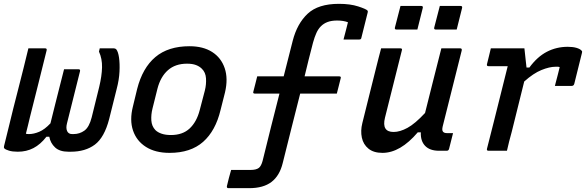

<svg xmlns="http://www.w3.org/2000/svg" viewBox="-32 -786 3055 1001"><path d="M302 -425H377Q388 -425 385 -414Q368 -346 351 -278Q334 -210 317 -142Q311 -118 318 -102.5Q325 -87 344 -87H351Q383 -87 408 -105Q433 -123 446 -174L485 -332Q499 -390 500 -435Q501 -480 484 -517L488 -534H561Q569 -534 574 -529Q584 -517 588.5 -486Q593 -455 591 -412.5Q589 -370 576 -321L537 -165Q512 -69 462.5 -32Q413 5 337 5H325Q279 5 255 -17.5Q231 -40 225 -73H210Q179 -33 142.5 -14Q106 5 61 5Q33 5 15 -0.5Q-3 -6 -9 -12Q-13 -16 -11 -24Q4 -83 15 -129.5Q26 -176 37 -219.5Q48 -263 61 -313.5Q74 -364 91 -432Q96 -454 103 -481Q110 -508 116 -534H203Q214 -534 211 -523Q189 -433 167.5 -348Q146 -263 124 -175Q119 -153 113.5 -131Q108 -109 103 -89Q107 -87 119 -87Q144 -87 172.5 -99Q201 -111 231 -143Q244 -195 255 -239.5Q266 -284 277.5 -328.5Q289 -373 302 -425Z M956 -545Q1027 -545 1074 -515Q1121 -485 1139.5 -430.5Q1158 -376 1141 -304L1118 -213Q1092 -104 1027 -46.5Q962 11 852 11Q778 11 729 -20Q680 -51 661.5 -105.5Q643 -160 661 -231L683 -322Q711 -432 778 -488.5Q845 -545 956 -545ZM943 -454Q882 -454 843.5 -420Q805 -386 789 -324L763 -220Q755 -188 757 -158Q759 -128 778 -108Q790 -96 810.5 -89Q831 -82 859 -82Q920 -82 956.5 -116Q993 -150 1009 -211L1036 -314Q1044 -346 1042 -377.5Q1040 -409 1020 -428Q1008 -440 989.5 -447Q971 -454 943 -454Z M1173 100H1274Q1304 100 1318 89Q1330 79 1337 53Q1359 -37 1381 -124.5Q1403 -212 1425 -298H1297Q1285 -298 1289 -309Q1294 -330 1299 -348Q1304 -366 1309 -388H1447Q1459 -434 1470.5 -480.5Q1482 -527 1494 -573Q1517 -663 1572 -714.5Q1627 -766 1735 -766Q1794 -766 1835.5 -752.5Q1877 -739 1884 -731Q1887 -727 1885 -721L1852 -589Q1851 -580 1841 -580H1759L1761 -588Q1768 -614 1772.5 -632Q1777 -650 1782 -670Q1758 -679 1726 -679Q1697 -679 1676.5 -671.5Q1656 -664 1641 -649Q1627 -635 1617.5 -614Q1608 -593 1600 -564Q1588 -518 1577 -474.5Q1566 -431 1556 -388H1736Q1748 -388 1744 -377Q1739 -355 1734 -337Q1729 -319 1724 -298H1533Q1511 -212 1489 -124Q1467 -36 1442 64Q1426 130 1383.5 162.5Q1341 195 1267 195H1159Q1149 195 1151 184Q1156 162 1161.5 141.5Q1167 121 1173 100Z M1955 -534H2055Q2067 -534 2063 -523Q2041 -435 2019 -347.5Q1997 -260 1975 -172Q1957 -98 2020 -98Q2053 -98 2092.5 -119.5Q2132 -141 2184 -197Q2204 -276 2223.5 -354.5Q2243 -433 2269 -534H2367Q2378 -534 2375 -522Q2350 -423 2324.5 -320.5Q2299 -218 2276 -127Q2271 -106 2278 -99Q2284 -92 2298 -92H2330Q2325 -72 2319.5 -50.5Q2314 -29 2309 -9Q2306 0 2297 0H2257Q2209 0 2184.5 -25.5Q2160 -51 2162 -96H2146Q2055 11 1962 11Q1916 11 1889 -11Q1862 -33 1854.5 -68.5Q1847 -104 1857 -144Q1875 -218 1893.5 -291Q1912 -364 1930 -437Q1936 -462 1942.5 -486.5Q1949 -511 1955 -534ZM2056 -755H2164Q2175 -755 2172 -744L2144 -632H2035Q2024 -632 2027 -643ZM2261 -755H2369Q2380 -755 2377 -744L2349 -632H2240Q2229 -632 2232 -643Z M2527 -534H2702Q2702 -534 2704 -516Q2706 -498 2708.5 -474.5Q2711 -451 2713 -434H2728Q2769 -490 2819 -516Q2869 -542 2928 -542Q2955 -542 2973.5 -536.5Q2992 -531 2999 -523Q3003 -520 3003 -516.5Q3003 -513 3002 -510L2962 -349Q2959 -338 2948 -338H2861L2865 -354Q2870 -374 2875.5 -394Q2881 -414 2886 -436Q2882 -438 2876.5 -438Q2871 -438 2864 -438Q2833 -438 2791 -421Q2749 -404 2701 -361Q2686 -300 2669 -232Q2652 -164 2636 -99Q2629 -74 2622.5 -48.5Q2616 -23 2611 0H2515Q2504 0 2507 -11Q2524 -76 2542.5 -151Q2561 -226 2580 -301Q2599 -376 2615 -441H2515Q2504 -441 2507 -452Q2512 -472 2517 -492.5Q2522 -513 2527 -534Z"/></svg>

Font: Recursive Mn Lnr St Med
Style: Italic
Weight: 500
Italic angle: -15°
Monospace: yes
Version: Version 1.079;hotconv 1.0.112;makeotfexe 2.5.65598; ttfautoh